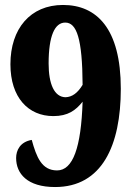

<svg xmlns="http://www.w3.org/2000/svg" viewBox="-20 -744 537 774"><path d="M202 10C391 10 467 -157 467 -386C467 -630 369 -724 234 -724C102 -724 22 -628 22 -485C22 -351 94 -276 195 -276C254 -276 285 -299 313 -334C307 -149 274 -57 210 -57C148 -57 127 -111 108 -180C61 -172 45 -138 45 -107C45 -44 90 10 202 10ZM244 -352C199 -353 176 -405 176 -488C176 -600 201 -653 243 -653C289 -653 312 -589 313 -402C293 -369 271 -353 244 -352Z"/></svg>

Font: Noto Serif Armenian Condensed Black
Style: Regular
Weight: 900
Width: 3
Designer: Monotype Design Team
Foundry: Monotype Imaging Inc.
Version: Version 2.008